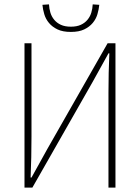

<svg xmlns="http://www.w3.org/2000/svg" viewBox="-20 -858 640 878"><path d="M92 0V-660H124V-232Q124 -185 123 -139.5Q122 -94 120 -46H124L196 -176L472 -660H508V0H476V-434Q476 -481 477 -524Q478 -567 480 -614H476L404 -484L128 0ZM304 -712Q267 -712 243 -723.5Q219 -735 204 -753Q189 -771 182.5 -793Q176 -815 174 -836L204 -838Q205 -818 210.5 -800Q216 -782 228 -767.5Q240 -753 258.5 -744.5Q277 -736 304 -736Q331 -736 349.5 -744.5Q368 -753 380 -767.5Q392 -782 397.5 -800Q403 -818 404 -838L434 -836Q432 -815 425.5 -793Q419 -771 404 -753Q389 -735 365 -723.5Q341 -712 304 -712Z"/></svg>

Font: Source Code Pro ExtraLight
Style: Regular
Weight: 200
Monospace: yes
Designer: Paul D. Hunt, Teo Tuominen
Foundry: Adobe Systems Incorporated
Version: Version 2.030;PS 1.000;hotconv 16.6.51;makeotf.lib2.5.65220